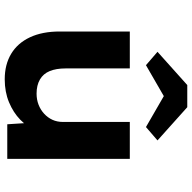

<svg xmlns="http://www.w3.org/2000/svg" viewBox="-20 -800 831 832"><g transform="rotate(90 396.0 -384.5)"><path d="M324 11Q260 11 213.5 -17Q167 -45 142 -98.5Q117 -152 117 -227V-531H277V-253Q277 -212 288.5 -184Q300 -156 325 -141.5Q350 -127 386 -127Q412 -127 434 -135.5Q456 -144 473 -159.5Q490 -175 499.5 -195.5Q509 -216 509 -242V-531H669V0H519L512 -109L541 -121Q530 -86 499 -56Q468 -26 423.5 -7.5Q379 11 324 11ZM263 -601 205 -651 349 -780H445L589 -651L531 -601L382 -687H412Z"/></g></svg>

Font: Lexend Exa
Style: Bold
Weight: 700
Designer: Bonnie Shaver-Troup, Thomas Jockin
Foundry: Lexend
Version: Version 1.007